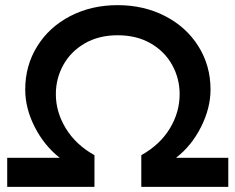

<svg xmlns="http://www.w3.org/2000/svg" viewBox="-20 -726 915 746"><path d="M678 -360Q678 -421 649 -473.5Q620 -526 565.5 -557.5Q511 -589 437 -589Q364 -589 309.5 -557.5Q255 -526 226 -473.5Q197 -421 197 -360Q197 -291 235.5 -227.5Q274 -164 347 -123V0H8V-113H212Q152 -160 115 -232.5Q78 -305 78 -378Q78 -471 124.5 -546Q171 -621 253 -663.5Q335 -706 437 -706Q539 -706 621.5 -663.5Q704 -621 751 -546Q798 -471 798 -378Q798 -306 761 -232.5Q724 -159 664 -113H867V0H529V-123Q602 -164 640 -227Q678 -290 678 -360Z"/></svg>

Font: Montserrat Medium
Style: Regular
Weight: 500
Designer: Julieta Ulanovsky
Foundry: Julieta Ulanovsky
Version: Version 6.001